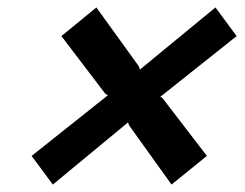

<svg xmlns="http://www.w3.org/2000/svg" viewBox="-20 -663 659 516"><path d="M536 -244 441 -167 327 -326 324 -334 122 -167 65 -244 270 -407 263 -411 145 -566 239 -643 353 -485 356 -476 559 -643 616 -566 411 -403 417 -399Z"/></svg>

Font: TypoPRO Sinkin Sans
Style: 500 Medium Italic
Weight: 500
Italic angle: -112°
Designer: Keith Bates
Foundry: K-Type
Version: Sinkin Sans (version 1.0)  by Keith Bates   •   © 2014   www